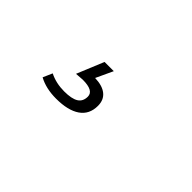

<svg xmlns="http://www.w3.org/2000/svg" viewBox="-9 -219 618 618"><g transform="rotate(45 300.0 90.0)"><path d="M327 108Q327 147 298 167Q269 187 215 187Q169 187 136 169L150 137Q180 152 217 152Q251 152 267 142Q283 132 283 110Q283 83 233 83Q226 83 204 85L242 -7H284L257 51Q291 52 309 66.5Q327 81 327 108Z"/></g></svg>

Font: KoHo Light
Style: Italic
Weight: 300
Italic angle: -10°
Version: Version 1.000; ttfautohint (v1.6)